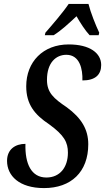

<svg xmlns="http://www.w3.org/2000/svg" viewBox="-20 -951 537 981"><path d="M209 -771H254C294 -796 330 -830 371 -868C389 -836 416 -794 438 -771H484L487 -784C469 -822 443 -887 432 -931H331C300 -885 245 -822 212 -784ZM205 10C343 10 431 -72 431 -214C431 -290 396 -348 321 -403C254 -448 220 -478 220 -543C220 -631 266 -671 319 -671C388 -671 403 -597 401 -540C468 -540 497 -570 497 -619C497 -679 440 -724 331 -724C200 -724 114 -635 114 -510C114 -418 157 -365 231 -316C308 -260 327 -224 327 -171C327 -96 286 -44 217 -44C140 -44 107 -114 110 -216C58 -216 16 -188 16 -129C16 -53 78 10 205 10Z"/></svg>

Font: Noto Serif Condensed Semi
Style: Italic
Weight: 600
Width: 3
Italic angle: -12°
Designer: Monotype Design Team
Foundry: Monotype Imaging Inc.
Version: Version 1.901